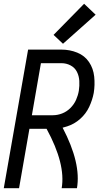

<svg xmlns="http://www.w3.org/2000/svg" viewBox="-24 -998 544 1018"><path d="M-4 0 125 -735H302Q346 -735 385.5 -719Q425 -703 448 -669Q471 -635 475.5 -591.5Q480 -548 473 -505Q466 -468 449 -431.5Q432 -395 401 -367.5Q370 -340 332 -328Q320 -324 308 -321Q407 -132 384 0H303Q325 -128 223 -315H132L77 0ZM256 -387Q281 -387 305.5 -396.5Q330 -406 349.5 -425.5Q369 -445 379.5 -469Q390 -493 394 -517Q398 -543 396.5 -569Q395 -595 384 -617Q373 -639 350.5 -651Q328 -663 302 -663H193L145 -387ZM310 -766 260 -813 422 -978 483 -920Z"/></svg>

Font: Iosevka SS08
Style: Italic
Weight: 400
Italic angle: -10°
Monospace: yes
Designer: Belleve Invis
Foundry: Belleve Invis
Version: 2.1.0; ttfautohint (v1.8.2)